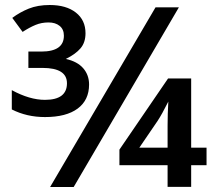

<svg xmlns="http://www.w3.org/2000/svg" viewBox="-20 -743 870 763"><path d="M26.9 0ZM690.9 -713.9 272.9 0H179.2L598.1 -713.9ZM800.8 -86.4H739.7V-0.5H646V-86.4H454.6V-148.4L647.9 -431.2H739.7V-156.2H800.8ZM646 -156.2V-243.2Q646 -290.5 648.9 -339.4Q623.5 -288.6 606 -262.2L533.7 -156.2ZM319.8 -610.8Q319.8 -574.2 300 -551Q280.3 -527.8 241.7 -508.8Q287.6 -498.5 310.8 -471.7Q334 -444.8 334 -407.2Q334 -345.2 288.6 -311.5Q243.2 -277.8 158.7 -277.8Q86.4 -277.8 26.9 -308.1V-384.8Q97.7 -346.2 158.7 -346.2Q246.1 -346.2 246.1 -412.1Q246.1 -473.1 148.9 -473.1H92.8V-538.1H144Q233.9 -538.1 233.9 -601.1Q233.9 -626.5 217 -640.1Q200.2 -653.8 172.9 -653.8Q145 -653.8 121.3 -644Q97.7 -634.3 69.8 -616.2L28.8 -671.9Q58.6 -694.3 94.2 -708.7Q129.9 -723.1 177.7 -723.1Q243.2 -723.1 281.5 -693.1Q319.8 -663.1 319.8 -610.8Z"/></svg>

Font: Open Sans Semibold
Style: Regular
Weight: 600
Foundry: Ascender Corporation
Version: Version 1.10